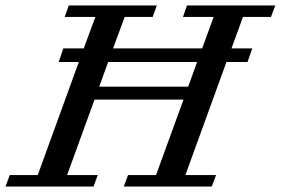

<svg xmlns="http://www.w3.org/2000/svg" viewBox="-65 -683 1028 703"><path d="M-44.9 0 -29.3 -42H73.2L223.6 -456.1H149.9L167 -505.9H241.7L284.2 -621.1H171.9L187 -663.1H509.3L494.1 -621.1H391.6L349.1 -505.9H675.3L717.3 -621.1H605L619.6 -663.1H942.9L927.2 -621.1H824.7L782.7 -505.9H858.9L841.3 -456.1H764.2L613.8 -42H726.1L710.4 0H388.2L403.8 -42H506.3L606.9 -318.4H281.2L180.7 -42H293L277.3 0ZM298.3 -365.7H624L656.7 -456.1H331.1Z"/></svg>

Font: Elstob 6pt Medium
Style: Italic
Weight: 500
Italic angle: -20°
Designer: Peter S. Baker
Version: Version 1.015